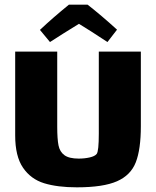

<svg xmlns="http://www.w3.org/2000/svg" viewBox="-20 -791 668 822"><path d="M583 -570V-251Q583 -152 561.5 -96.5Q540 -41 481 -15Q422 11 309 11Q226 11 169 -6.5Q112 -24 78.5 -73Q45 -122 45 -211V-570H225V-249Q225 -196 230.5 -168.5Q236 -141 256 -126.5Q276 -112 317 -112Q342 -112 364 -117Q386 -122 394 -132Q403 -144 403 -219V-570ZM481 -664 440 -611Q366 -660 318 -689Q243 -643 194 -611L151 -663Q205 -714 275 -771H355Q414 -725 481 -664Z"/></svg>

Font: Lalezar
Style: Regular
Weight: 400
Designer: Borna Izadpanah
Foundry: Borna Izadpanah
Version: Version 1.003